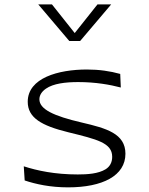

<svg xmlns="http://www.w3.org/2000/svg" viewBox="-20 -818 660 848"><path d="M363.5 -511C238.5 -511 102.5 -474 102.5 -368.5C102.5 -298 163 -263 281 -234C409 -202.5 475.5 -187 475.5 -125.5C475.5 -100.5 465 -82 446.5 -70.5C414 -50.5 366 -47.5 323.5 -47.5C222 -47.5 143.5 -64.5 85 -83.5L89 -21C138.5 -4.5 202 9.5 280.5 9.5C433.5 9.5 534 -42 534 -139C534 -228 449.5 -251.5 342.5 -276.5C215 -306 154 -336 154 -379.5C154 -397 164 -413.5 183 -426.5C215.5 -449 268.5 -455.5 325.5 -455.5C402 -455.5 466 -444 513.5 -431.5L511 -491.5C466 -504 418 -511 363.5 -511ZM149 -798.5H209.5L310 -672L410.5 -798.5H471L334 -637H286Z"/></svg>

Font: Monaspace Argon ExtraLight
Style: Regular
Weight: 200
Designer: Riley Cran & the Lettermatic Team
Foundry: Lettermatic
Version: Version 1.000 (Monaspace Argon)